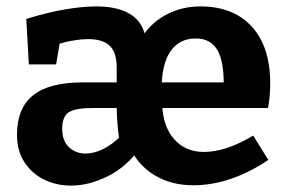

<svg xmlns="http://www.w3.org/2000/svg" viewBox="-20 -566 896 599"><path d="M70 -365 62 -507Q127 -527 182 -536.5Q237 -546 280 -546Q342 -546 380 -525.5Q418 -505 430 -465L438 -444L426 -455Q456 -499 503 -522.5Q550 -546 605 -546Q708 -546 765.5 -483Q823 -420 823 -306Q823 -283 821 -263Q819 -243 816 -229H476L485 -252L486 -238Q489 -170 524 -131Q559 -92 616 -92Q685 -92 770 -143L817 -67Q761 -29 701.5 -8.5Q642 12 583 12Q514 12 462 -19.5Q410 -51 384 -108L419 -107Q376 -46 317 -16.5Q258 13 202 13Q156 13 118 -5.5Q80 -24 56.5 -59.5Q33 -95 33 -146Q33 -228 83 -268.5Q133 -309 238 -309H354L344 -293V-356Q344 -402 322.5 -423Q301 -444 255 -444Q235 -444 210.5 -440Q186 -436 156 -427L168 -442L155 -365ZM352 -132Q348 -157 346 -185Q344 -213 344 -246L354 -229H268Q216 -229 195 -216Q174 -203 174 -164Q174 -127 195 -107Q216 -87 247 -87Q274 -87 303 -101.5Q332 -116 359 -144ZM484 -291 473 -309H688L678 -297Q679 -376 657.5 -411Q636 -446 591 -446Q540 -446 512.5 -407Q485 -368 484 -291Z"/></svg>

Font: Bitter Thin
Style: Bold
Weight: 700
Version: Version 3.021